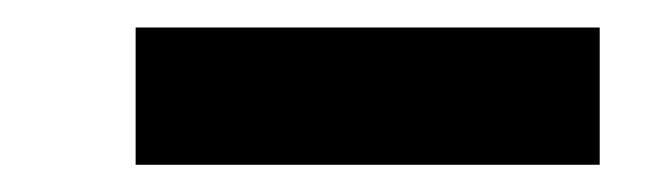

<svg xmlns="http://www.w3.org/2000/svg" viewBox="-20 -755 475 141"><path d="M79.6 -634V-734.8H420.4V-634Z"/></svg>

Font: Lexend Mega
Style: Regular
Weight: 400
Designer: Bonnie Shaver-Troup, Thomas Jockin
Foundry: Lexend
Version: Version 1.007